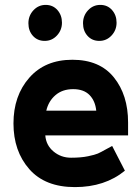

<svg xmlns="http://www.w3.org/2000/svg" viewBox="-20 -754 573 784"><path d="M503 -254V-201H165Q168 -161 198.5 -135.5Q229 -110 270 -110Q311 -110 339.5 -116Q368 -122 379.5 -127Q391 -132 414 -145L438 -158L490 -57Q408 10 286 10Q164 10 99.5 -63.5Q35 -137 35 -250Q35 -363 99.5 -436.5Q164 -510 275.5 -510Q387 -510 445 -438Q503 -366 503 -254ZM169 -302H373Q369 -342 345.5 -366Q322 -390 278.5 -390Q235 -390 206.5 -365.5Q178 -341 169 -302ZM162.5 -587Q133 -587 114.5 -607.5Q96 -628 96 -659Q96 -690 116.5 -712Q137 -734 166.5 -734Q196 -734 214.5 -713Q233 -692 233 -661.5Q233 -631 212.5 -609Q192 -587 162.5 -587ZM385.5 -587Q356 -587 337.5 -607.5Q319 -628 319 -659Q319 -690 339.5 -712Q360 -734 389.5 -734Q419 -734 437.5 -713Q456 -692 456 -661.5Q456 -631 435.5 -609Q415 -587 385.5 -587Z"/></svg>

Font: Cherry Swash
Style: Bold
Weight: 700
Designer: Kasatkina Nataliya
Foundry: Nataliya Kasatkina
Version: Version 1.001